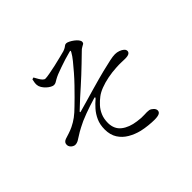

<svg xmlns="http://www.w3.org/2000/svg" viewBox="-169 -1028 1339 1339"><g transform="rotate(-45 500.0 -358.5)"><path d="M671 48Q647 48 613 44.5Q579 41 549 34Q504 23 464.5 0Q425 -23 401.5 -60Q378 -97 378 -150Q378 -198 394.5 -234.5Q411 -271 435.5 -298.5Q460 -326 484 -346Q491 -353 489.5 -356Q488 -359 479 -356Q424 -340 367 -319Q310 -298 272 -277Q241 -261 221 -247.5Q201 -234 187 -226.5Q173 -219 158 -219Q149 -219 138.5 -225Q128 -231 121.5 -240.5Q115 -250 115 -261Q115 -274 121 -282Q127 -290 140 -295Q159 -301 182 -308.5Q205 -316 226 -326Q257 -341 284 -361Q311 -381 343 -413Q362 -431 388.5 -457.5Q415 -484 446 -516Q477 -548 506 -581.5Q535 -615 558.5 -644Q582 -673 594 -695Q600 -705 597.5 -707Q595 -709 586 -706Q561 -700 531 -690.5Q501 -681 472.5 -671Q444 -661 421 -652Q400 -643 388 -636Q376 -629 367.5 -624Q359 -619 347 -619Q338 -619 324 -626.5Q310 -634 296.5 -646.5Q283 -659 273.5 -674.5Q264 -690 263 -705Q262 -715 264 -729Q266 -743 269 -754L283 -758Q292 -742 300.5 -727Q309 -712 318.5 -702.5Q328 -693 337 -693Q351 -693 380.5 -698.5Q410 -704 445 -711.5Q480 -719 511.5 -727.5Q543 -736 560 -740Q577 -746 585 -751.5Q593 -757 598.5 -761Q604 -765 613 -765Q622 -765 637 -757.5Q652 -750 666.5 -739Q681 -728 690.5 -716Q700 -704 700 -693Q700 -683 693 -678Q686 -673 674.5 -667.5Q663 -662 650 -648Q617 -616 588 -588Q559 -560 531 -534Q503 -508 473.5 -481.5Q444 -455 412 -426.5Q380 -398 344 -363Q341 -360 342 -357.5Q343 -355 347 -356Q384 -366 428 -379Q472 -392 516 -404.5Q560 -417 598 -427.5Q636 -438 661 -444Q715 -457 747 -464Q779 -471 800 -471Q819 -471 837 -464.5Q855 -458 866.5 -448Q878 -438 878 -425Q878 -413 866.5 -405.5Q855 -398 827 -398Q811 -398 791 -399Q771 -400 740 -398Q698 -396 655 -387.5Q612 -379 577 -365.5Q542 -352 520 -335Q496 -317 474.5 -293.5Q453 -270 439.5 -238.5Q426 -207 426 -165Q427 -105 468.5 -72.5Q510 -40 578 -31Q618 -25 646.5 -27Q675 -29 693 -26Q707 -23 720.5 -10Q734 3 734 17Q734 33 719 40.5Q704 48 671 48Z"/></g></svg>

Font: Noto Serif TC
Style: Regular
Weight: 400
Designer: Ryoko NISHIZUKA  (kana & ideographs); Frank Grießhammer (Latin, Greek & Cyrillic); Wenlong ZHANG  (bopomofo); Sandoll Co
Foundry: Adobe
Version: Version 2.003-H1;hotconv 1.1.1;makeotfexe 2.6.0